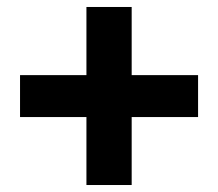

<svg xmlns="http://www.w3.org/2000/svg" viewBox="-20 -625 625 550"><path d="M227.6 -605H357.2V-95H227.6ZM37.4 -409.8H547.4V-289.7H37.4Z"/></svg>

Font: AF Albert Sans Medium
Style: Regular
Weight: 500
Designer: Andreas Rasmussen
Foundry: a.Foundry
Version: Version 1.300;Glyphs 3.2 (3231)